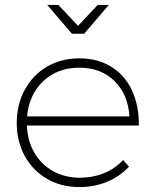

<svg xmlns="http://www.w3.org/2000/svg" viewBox="-20 -759 629 780"><path d="M544 -249H89Q92 -186 120 -138Q148 -90 196 -63.5Q244 -37 304 -37Q357 -37 402.5 -55.5Q448 -74 480 -109L504 -82Q467 -42 415 -20.5Q363 1 302 1Q229 1 171 -32.5Q113 -66 80.5 -125.5Q48 -185 48 -260Q48 -335 81 -395Q114 -455 171.5 -488.5Q229 -522 302 -522Q377 -522 432.5 -487.5Q488 -453 516.5 -391Q545 -329 544 -249ZM506 -286Q500 -376 445 -430Q390 -484 302 -484Q214 -484 156 -429.5Q98 -375 90 -286ZM377 -739H422L322 -622H272L172 -739H217L297 -654Z"/></svg>

Font: Gontserrat ExtraLight
Style: Regular
Weight: 275
Designer: Julieta Ulanovsky
Foundry: Julieta Ulanovsky
Version: Version 6.001